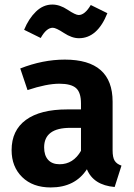

<svg xmlns="http://www.w3.org/2000/svg" viewBox="-20 -808 587 844"><path d="M212 -686Q184 -686 159 -641L86 -677Q106 -726 138 -757Q170 -788 210 -788Q243 -788 277.5 -765Q312 -742 326 -742Q353 -742 379 -786L452 -750Q408 -640 327 -640Q296 -640 261 -663Q226 -686 212 -686ZM475 -147Q475 -116 484 -101.5Q493 -87 514 -80L484 14Q391 6 362 -64Q310 16 203 16Q124 16 77.5 -29.5Q31 -75 31 -148Q31 -235 94 -281Q157 -327 275 -327H336V-353Q336 -402 314 -421Q292 -440 241 -440Q185 -440 101 -412L69 -507Q168 -546 265 -546Q475 -546 475 -361ZM242 -86Q302 -86 336 -145V-246H289Q174 -246 174 -160Q174 -125 191.5 -105.5Q209 -86 242 -86Z"/></svg>

Font: FiraGO SemiBold
Style: Regular
Weight: 600
Designer: bBox Type
Foundry: bBox Type GmbH
Version: Version 1.001;PS 001.001;hotconv 1.0.88;makeotf.lib2.5.64775